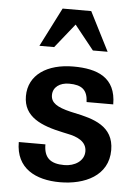

<svg xmlns="http://www.w3.org/2000/svg" viewBox="-55 -813 628 869"><g transform="rotate(5 259.0 -378.0)"><path d="M49 -151C49 -31 140 14 250 14C362 14 469 -34 469 -151C469 -261 375 -286 289 -304L271 -308C208 -323 180 -341 180 -376C180 -412 211 -434 253 -434C311 -434 337 -413 339 -358H460C460 -480 375 -513 266 -513C147 -513 63 -458 63 -361C63 -266 145 -233 244 -212L267 -207C308 -199 353 -181 353 -135C353 -91 310 -65 263 -65C199 -65 170 -91 170 -151ZM104 -593H171L259 -703L347 -593H414L324 -770H194Z"/></g></svg>

Font: Perun SemiBold
Style: Regular
Weight: 600
Foundry: Copyright (c) Stefan Peev, Context Ltd, 2016
Version: Version 1.089